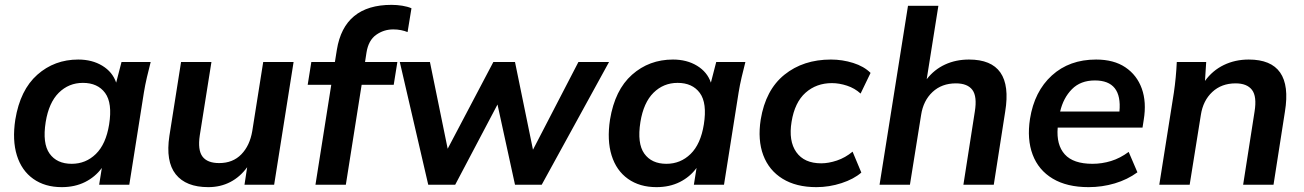

<svg xmlns="http://www.w3.org/2000/svg" viewBox="-20 -760 5365 790"><path d="M234 10Q165 10 117 -24Q69 -58 49.5 -120.5Q30 -183 43 -268Q63 -390 133.5 -452.5Q204 -515 302 -515Q359 -515 401 -489.5Q443 -464 458 -420L480 -505H600Q592 -474 584.5 -442Q577 -410 572 -379L512 0H388L399 -69Q372 -32 330 -11Q288 10 234 10ZM275 -86Q333 -86 374.5 -126.5Q416 -167 429 -248Q443 -336 412.5 -377.5Q382 -419 321 -419Q263 -419 222 -378.5Q181 -338 168 -258Q154 -170 184 -128Q214 -86 275 -86Z M837 10Q745 10 703 -43Q661 -96 677 -201L725 -505H850L802 -203Q793 -143 813 -116Q833 -89 882 -89Q938 -89 973 -125Q1008 -161 1018 -221L1063 -505H1188L1108 0H986L997 -72Q968 -32 927.5 -11Q887 10 837 10Z M1278 0 1343 -411H1246L1261 -505H1358L1366 -555Q1396 -740 1591 -740Q1613 -740 1635 -736.5Q1657 -733 1673 -726L1657 -628Q1645 -633 1630 -636Q1615 -639 1598 -639Q1559 -639 1527.5 -616.5Q1496 -594 1488 -544L1482 -505H1615L1600 -411H1468L1403 0Z M1742 0 1625 -505H1749L1822 -148L2010 -505H2099L2173 -144L2360 -505H2486L2209 0H2099L2027 -330L1853 0Z M2681 10Q2612 10 2564 -24Q2516 -58 2496.5 -120.5Q2477 -183 2490 -268Q2510 -390 2580.5 -452.5Q2651 -515 2749 -515Q2806 -515 2848 -489.5Q2890 -464 2905 -420L2927 -505H3047Q3039 -474 3031.5 -442Q3024 -410 3019 -379L2959 0H2835L2846 -69Q2819 -32 2777 -11Q2735 10 2681 10ZM2722 -86Q2780 -86 2821.5 -126.5Q2863 -167 2876 -248Q2890 -336 2859.5 -377.5Q2829 -419 2768 -419Q2710 -419 2669 -378.5Q2628 -338 2615 -258Q2601 -170 2631 -128Q2661 -86 2722 -86Z M3339 10Q3256 10 3200 -24.5Q3144 -59 3120.5 -121.5Q3097 -184 3110 -268Q3130 -390 3207.5 -452.5Q3285 -515 3399 -515Q3446 -515 3490.5 -501Q3535 -487 3562 -460L3521 -375Q3497 -397 3465 -407.5Q3433 -418 3403 -418Q3339 -418 3294.5 -378.5Q3250 -339 3237 -259Q3224 -180 3256.5 -134Q3289 -88 3359 -88Q3389 -88 3423.5 -99.5Q3458 -111 3488 -136L3524 -50Q3493 -23 3442.5 -6.5Q3392 10 3339 10Z M3599 0 3716 -736H3841L3793 -434Q3824 -474 3868.5 -494.5Q3913 -515 3967 -515Q4151 -515 4116 -301L4069 0H3944L3991 -301Q4001 -363 3981 -390Q3961 -417 3913 -417Q3855 -417 3817 -381.5Q3779 -346 3770 -287L3724 0Z M4459 10Q4370 10 4311.5 -25Q4253 -60 4229 -123.5Q4205 -187 4218 -271Q4236 -384 4308 -449.5Q4380 -515 4490 -515Q4563 -515 4610.5 -483Q4658 -451 4678 -395.5Q4698 -340 4686 -267L4681 -235H4332Q4326 -164 4361 -125Q4396 -86 4475 -86Q4514 -86 4551.5 -97.5Q4589 -109 4624 -135L4660 -51Q4619 -21 4567 -5.5Q4515 10 4459 10ZM4485 -429Q4426 -429 4390.5 -393Q4355 -357 4342 -301H4586Q4598 -429 4485 -429Z M4750 0 4810 -379Q4819 -440 4822 -505H4943L4938 -427Q4969 -470 5015.5 -492.5Q5062 -515 5118 -515Q5302 -515 5267 -301L5220 0H5095L5142 -301Q5152 -363 5131.5 -390Q5111 -417 5064 -417Q5006 -417 4968 -381.5Q4930 -346 4921 -287L4875 0Z"/></svg>

Font: Mulish
Style: Bold Italic
Weight: 700
Italic angle: -9°
Designer: Vernon Adams
Foundry: Vernon Adams
Version: Version 3.603; ttfautohint (v1.8.3)